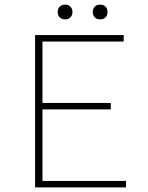

<svg xmlns="http://www.w3.org/2000/svg" viewBox="-20 -812 640 832"><path d="M132 0V-660H516V-632H164V-366H460V-338H164V-28H526V0ZM285 -736.5Q276 -728 262 -728Q248 -728 239 -736.5Q230 -745 230 -760Q230 -775 239 -783.5Q248 -792 262 -792Q276 -792 285 -783.5Q294 -775 294 -760Q294 -745 285 -736.5ZM437 -736.5Q428 -728 414 -728Q400 -728 391 -736.5Q382 -745 382 -760Q382 -775 391 -783.5Q400 -792 414 -792Q428 -792 437 -783.5Q446 -775 446 -760Q446 -745 437 -736.5Z"/></svg>

Font: TypoPRO Source Code Pro
Style: Regular
Weight: 200
Monospace: yes
Designer: Paul D. Hunt, Teo Tuominen
Foundry: Adobe Systems Incorporated
Version: Version 2.010;PS 1.0;hotconv 1.0.84;makeotf.lib2.5.63406